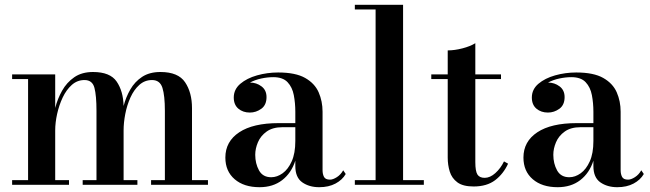

<svg xmlns="http://www.w3.org/2000/svg" viewBox="-20 -770 2710 800"><path d="M30.5 -19.5H97V-440.5H30.5V-460H210V-320Q219.5 -358 238.8 -392.2Q258 -426.5 289.5 -448.2Q321 -470 367.5 -470Q439 -470 466.2 -430Q493.5 -390 495 -328.5Q504.5 -365 523 -397.2Q541.5 -429.5 572.2 -449.8Q603 -470 648.5 -470Q722.5 -470 751.2 -427.2Q780 -384.5 780 -319.5V-19.5H846.5V0H609.5V-19.5H667V-308.5Q667 -371.5 656.8 -404Q646.5 -436.5 613.5 -436.5Q583 -436.5 560.5 -416.2Q538 -396 523.5 -363.8Q509 -331.5 502 -295.2Q495 -259 495 -226.5V-19.5H552.5V0H324.5V-19.5H382V-308.5Q382 -371.5 373.5 -404Q365 -436.5 332 -436.5Q302 -436.5 279.2 -416.2Q256.5 -396 241.2 -363.8Q226 -331.5 218 -295.2Q210 -259 210 -226.5V-19.5H267.5V0H30.5Z M1141 -257H1210.5V-304.5Q1210.5 -340.5 1204.2 -373.5Q1198 -406.5 1178.2 -427.5Q1158.5 -448.5 1118.5 -448.5Q1095 -448.5 1069 -443Q1043 -437.5 1021.5 -426Q1048.5 -426 1069.5 -410.2Q1090.5 -394.5 1090.5 -365.5Q1090.5 -332.5 1068.8 -316.8Q1047 -301 1021 -301Q992.5 -301 973.2 -317.2Q954 -333.5 954 -363.5Q954 -397.5 981.2 -420.8Q1008.5 -444 1051 -456Q1093.5 -468 1139 -468Q1211.5 -468 1251.5 -445.2Q1291.5 -422.5 1307.8 -385.2Q1324 -348 1324 -304.5V-61Q1324 -44.5 1330 -33Q1336 -21.5 1355 -21.5Q1367.5 -21.5 1383.8 -32Q1400 -42.5 1410 -60.5L1420.5 -45Q1406.5 -20.5 1378 -5.2Q1349.5 10 1310 10Q1268.5 10 1239.5 -10.2Q1210.5 -30.5 1210.5 -78V-100.5Q1194 -49 1155.8 -19.5Q1117.5 10 1061.5 10Q996.5 10 957.8 -23.2Q919 -56.5 919 -113.5Q919 -180.5 976.8 -218.8Q1034.5 -257 1141 -257ZM1110 -31.5Q1134.5 -31.5 1157.5 -48Q1180.5 -64.5 1195.5 -97.8Q1210.5 -131 1210.5 -182.5V-240H1157Q1116.5 -240 1091.2 -222Q1066 -204 1054.8 -177.5Q1043.5 -151 1043.5 -125Q1043.5 -88.5 1059.2 -60Q1075 -31.5 1110 -31.5Z M1458.5 -19.5H1545V-730.5H1458.5V-750H1659.5V-19.5H1746V0H1458.5Z M2097 -88Q2077.5 -45.5 2043 -19.2Q2008.5 7 1953.5 7Q1909 7 1885.8 -10.2Q1862.5 -27.5 1854 -55Q1845.5 -82.5 1845.5 -113.5V-440.5H1777V-460H1845.5V-560Q1874 -560 1906.8 -568.5Q1939.5 -577 1960.5 -590V-460H2067.5V-440.5H1960.5V-94.5Q1960.5 -57 1969.2 -43Q1978 -29 1999.5 -29Q2022 -29 2044 -48.8Q2066 -68.5 2080 -97.5Z M2383 -257H2452.5V-304.5Q2452.5 -340.5 2446.2 -373.5Q2440 -406.5 2420.2 -427.5Q2400.5 -448.5 2360.5 -448.5Q2337 -448.5 2311 -443Q2285 -437.5 2263.5 -426Q2290.5 -426 2311.5 -410.2Q2332.5 -394.5 2332.5 -365.5Q2332.5 -332.5 2310.8 -316.8Q2289 -301 2263 -301Q2234.5 -301 2215.2 -317.2Q2196 -333.5 2196 -363.5Q2196 -397.5 2223.2 -420.8Q2250.5 -444 2293 -456Q2335.5 -468 2381 -468Q2453.5 -468 2493.5 -445.2Q2533.5 -422.5 2549.8 -385.2Q2566 -348 2566 -304.5V-61Q2566 -44.5 2572 -33Q2578 -21.5 2597 -21.5Q2609.5 -21.5 2625.8 -32Q2642 -42.5 2652 -60.5L2662.5 -45Q2648.5 -20.5 2620 -5.2Q2591.5 10 2552 10Q2510.5 10 2481.5 -10.2Q2452.5 -30.5 2452.5 -78V-100.5Q2436 -49 2397.8 -19.5Q2359.5 10 2303.5 10Q2238.5 10 2199.8 -23.2Q2161 -56.5 2161 -113.5Q2161 -180.5 2218.8 -218.8Q2276.5 -257 2383 -257ZM2352 -31.5Q2376.5 -31.5 2399.5 -48Q2422.5 -64.5 2437.5 -97.8Q2452.5 -131 2452.5 -182.5V-240H2399Q2358.5 -240 2333.2 -222Q2308 -204 2296.8 -177.5Q2285.5 -151 2285.5 -125Q2285.5 -88.5 2301.2 -60Q2317 -31.5 2352 -31.5Z"/></svg>

Font: Bodoni* 11pt Medium
Style: Regular
Weight: 500
Version: Version 2.3